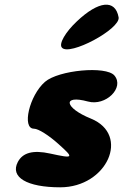

<svg xmlns="http://www.w3.org/2000/svg" viewBox="-20 -849 526 819"><path d="M172 -500C105 -442 72 -300 125 -300C144 -300 189 -271 229 -235C297 -174 295 -172 194 -194C121 -210 77 -198 56 -158C22 -93 95 -50 237 -50C437 -50 537 -274 368 -343C254 -389 245 -446 355 -416C431 -395 512 -475 468 -527C432 -569 230 -550 172 -500ZM308 -758C259 -712 230 -662 244 -646C275 -608 494 -725 486 -775C472 -853 401 -846 308 -758Z"/></svg>

Font: Hussar Skorodowane
Style: Ky
Weight: 700
Foundry: Cannot Into Space Fonts
Version: Version 0.892